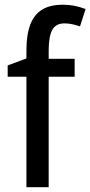

<svg xmlns="http://www.w3.org/2000/svg" viewBox="-20 -785 379 805"><path d="M293 -463.4H184.1V0H90.8V-463.4H12.2V-510.7L90.8 -540V-574.2Q90.8 -639.6 106.9 -681.9Q123 -724.1 156.5 -744.6Q189.9 -765.1 241.2 -765.1Q270 -765.1 293.7 -760.3Q317.4 -755.4 338.9 -747.1L315.4 -674.3Q300.3 -679.7 283.9 -683.3Q267.6 -687 250.5 -687Q215.3 -687 200 -661.1Q184.6 -635.3 184.1 -575.7V-538.6H293Z"/></svg>

Font: Open Sans SemiCondensed Medium
Style: Regular
Weight: 500
Width: 4
Designer: Monotype Design Team
Foundry: Monotype Imaging Inc.
Version: Version 3.000